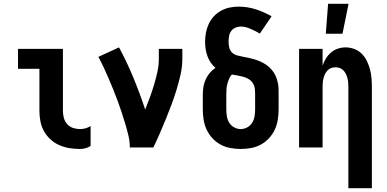

<svg xmlns="http://www.w3.org/2000/svg" viewBox="-20 -778 2040 1013"><path d="M402 8Q374 8 346.5 3.5Q319 -1 293.5 -12Q268 -23 247 -42Q226 -61 212.5 -85Q199 -109 193.5 -136.5Q188 -164 188 -192V-415H75V-520H312V-192Q312 -174 317 -155.5Q322 -137 334.5 -123Q347 -109 365 -103Q383 -97 402 -97Q417 -97 431.5 -101Q446 -105 458 -113V-8Q446 0 431.5 4Q417 8 402 8Z M665 0Q665 -32 657.5 -63Q650 -94 641 -124.5Q632 -155 622 -185Q612 -215 601 -245Q590 -275 578 -304.5Q566 -334 553.5 -363.5Q541 -393 527.5 -421.5Q514 -450 499 -478L608 -528Q650 -450 684 -367.5Q718 -285 746 -200Q759 -232 771 -265Q783 -298 793 -331.5Q803 -365 810.5 -399Q818 -433 818 -468V-520H942V-468Q942 -427 933 -386.5Q924 -346 912 -306.5Q900 -267 885.5 -228Q871 -189 855.5 -151Q840 -113 823.5 -75Q807 -37 789 0Z M1250 8Q1223 8 1195.5 3Q1168 -2 1144 -15Q1120 -28 1101 -48.5Q1082 -69 1070.5 -93.5Q1059 -118 1054.5 -145.5Q1050 -173 1050 -200V-281Q1050 -301 1053.5 -321Q1057 -341 1065.5 -359.5Q1074 -378 1087 -393.5Q1100 -409 1117 -420Q1102 -432 1091.5 -448Q1081 -464 1074.5 -482Q1068 -500 1065 -519Q1062 -538 1062 -557Q1062 -581 1066.5 -605Q1071 -629 1081 -651Q1091 -673 1107.5 -691Q1124 -709 1145.5 -721Q1167 -733 1191 -738Q1215 -743 1239 -743Q1285 -743 1329 -729Q1373 -715 1413 -692L1351 -601Q1339 -608 1327 -614Q1315 -620 1302.5 -625.5Q1290 -631 1277 -634.5Q1264 -638 1250 -638Q1236 -638 1222 -632Q1208 -626 1199.5 -614Q1191 -602 1188.5 -587.5Q1186 -573 1186 -558Q1186 -543 1189.5 -527.5Q1193 -512 1204 -501Q1215 -490 1230 -486Q1245 -482 1260.5 -479Q1276 -476 1291 -473Q1306 -470 1321 -465.5Q1336 -461 1350 -455Q1364 -449 1377 -441Q1390 -433 1401.5 -422.5Q1413 -412 1422 -399Q1431 -386 1436.5 -372Q1442 -358 1445.5 -343Q1449 -328 1449.5 -312.5Q1450 -297 1450 -281V-200Q1450 -173 1445.5 -145.5Q1441 -118 1429.5 -93.5Q1418 -69 1399 -48.5Q1380 -28 1356 -15Q1332 -2 1304.5 3Q1277 8 1250 8ZM1250 -97Q1268 -97 1284.5 -106Q1301 -115 1310.5 -130.5Q1320 -146 1323 -164Q1326 -182 1326 -200V-281Q1326 -297 1324 -312Q1322 -327 1313.5 -340Q1305 -353 1291.5 -361Q1278 -369 1263.5 -373Q1249 -377 1234 -379.5Q1219 -382 1203 -385Q1194 -374 1188.5 -361.5Q1183 -349 1179.5 -335.5Q1176 -322 1175 -308.5Q1174 -295 1174 -281V-200Q1174 -182 1177 -164Q1180 -146 1189.5 -130.5Q1199 -115 1215.5 -106Q1232 -97 1250 -97Z M1818 215V-320Q1818 -332 1817 -343.5Q1816 -355 1813 -366Q1810 -377 1805 -387.5Q1800 -398 1792 -406.5Q1784 -415 1773 -419Q1762 -423 1750 -423Q1738 -423 1727 -419Q1716 -415 1708 -406.5Q1700 -398 1695 -387.5Q1690 -377 1687 -366Q1684 -355 1683 -343.5Q1682 -332 1682 -320V0H1558V-520H1682V-432Q1689 -452 1700 -470Q1711 -488 1727 -501.5Q1743 -515 1763 -521.5Q1783 -528 1804 -528Q1827 -528 1849.5 -519.5Q1872 -511 1888.5 -494.5Q1905 -478 1915.5 -456.5Q1926 -435 1932 -412.5Q1938 -390 1940 -366.5Q1942 -343 1942 -320V215ZM1699 -600 1711 -758H1819L1787 -600Z"/></svg>

Font: Iosevka Extrabold
Style: Regular
Weight: 800
Monospace: yes
Designer: Belleve Invis
Foundry: Belleve Invis
Version: Version 32.5.0; ttfautohint (v1.8.4)